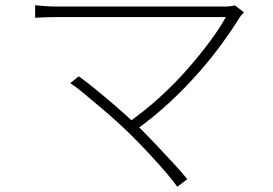

<svg xmlns="http://www.w3.org/2000/svg" viewBox="-20 -684 1040 732"><path d="M910 -637Q905 -632 900 -626Q895 -620 892 -615Q865 -571 826.5 -518Q788 -465 738.5 -408.5Q689 -352 628 -295Q567 -238 494 -186L462 -212Q531 -260 591 -315Q651 -370 700 -426.5Q749 -483 785 -532.5Q821 -582 841 -619Q821 -619 780 -619Q739 -619 683 -619Q627 -619 566 -619Q505 -619 444.5 -619Q384 -619 333 -619Q282 -619 248 -619Q214 -619 205 -619Q186 -619 169 -618.5Q152 -618 137.5 -617.5Q123 -617 114 -616V-664Q128 -663 142.5 -661.5Q157 -660 172.5 -659.5Q188 -659 205 -659Q214 -659 247.5 -659Q281 -659 331 -659Q381 -659 440 -659Q499 -659 560 -659Q621 -659 676 -659Q731 -659 772.5 -659Q814 -659 834 -659Q864 -659 875 -664ZM483 -166Q460 -189 427.5 -218.5Q395 -248 360.5 -277Q326 -306 296.5 -330.5Q267 -355 248 -367L280 -393Q295 -383 324 -360Q353 -337 388 -307.5Q423 -278 457 -247.5Q491 -217 517 -192Q547 -162 580.5 -126.5Q614 -91 644 -58.5Q674 -26 694 -1L656 28Q640 5 611 -28.5Q582 -62 548.5 -98Q515 -134 483 -166Z"/></svg>

Font: Noto Sans SC Thin ExtraLight
Style: Regular
Weight: 250
Version: Version 2.004-H2;hotconv 1.0.118;makeotfexe 2.5.65603